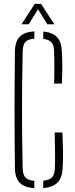

<svg xmlns="http://www.w3.org/2000/svg" viewBox="-20 -965 385 990"><path d="M157 5.5Q107 2 82.5 -22Q58 -46 57 -97Q56 -180.5 55.5 -254.5Q55 -328.5 55 -399.2Q55 -470 55.5 -544Q56 -618 57 -701Q58 -752 82.2 -776Q106.5 -800 157 -803.5V-765.5Q125 -763.5 111.5 -749.2Q98 -735 97 -701Q95 -609 94.2 -537Q93.5 -465 93.5 -399.2Q93.5 -333.5 94.2 -261.5Q95 -189.5 97 -97Q98 -63.5 111.5 -49.2Q125 -35 157 -32.5ZM203 5V-33Q235 -36.5 248.5 -50.8Q262 -65 263 -97Q264 -120 264 -145Q264 -170 263.5 -202.8Q263 -235.5 262 -282H302Q304.5 -220.5 305 -180.2Q305.5 -140 303 -97Q300.5 -48 276.5 -23.8Q252.5 0.5 203 5ZM259 -534Q260 -565.5 260.2 -591.5Q260.5 -617.5 260.2 -643.5Q260 -669.5 259 -701Q258 -732.5 245.2 -746.8Q232.5 -761 203 -764.5V-802.5Q250.5 -798 273.5 -774Q296.5 -750 299 -701Q300.5 -669.5 301 -643.5Q301.5 -617.5 301 -591.5Q300.5 -565.5 299 -534ZM91 -840 159 -945H192L260 -840H224L176 -917L128 -840Z"/></svg>

Font: Big Shoulders Stencil Text Thin
Style: Regular
Weight: 100
Designer: Patric King
Foundry: XO Type Co
Version: Version 2.001